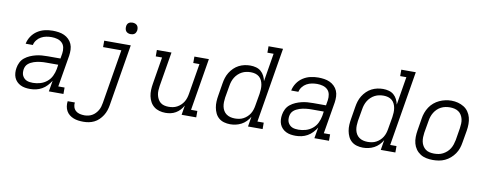

<svg xmlns="http://www.w3.org/2000/svg" viewBox="-74 -1116 4347 1709"><g transform="rotate(10 2100.0 -261.0)"><path d="M211 8Q188 8 166 4.5Q144 1 124.5 -8.5Q105 -18 90 -33.5Q75 -49 67 -68.5Q59 -88 57.5 -111Q56 -134 60 -156Q64 -182 76.5 -207Q89 -232 111 -249.5Q133 -267 158.5 -278Q184 -289 210.5 -295.5Q237 -302 263 -304Q289 -306 315 -306H431L439 -354Q443 -380 438 -406Q433 -432 415.5 -449Q398 -466 373 -473Q348 -480 321 -480Q297 -480 273 -475.5Q249 -471 227 -459Q205 -447 189 -426.5Q173 -406 168 -382H103Q110 -418 131 -449.5Q152 -481 183.5 -501.5Q215 -522 250.5 -530Q286 -538 321 -538Q348 -538 375 -534Q402 -530 425 -519.5Q448 -509 466.5 -491Q485 -473 495 -449.5Q505 -426 506 -398.5Q507 -371 503 -344L455 -58H512V0H380L397 -99Q382 -75 362 -53.5Q342 -32 317 -18Q292 -4 265 2Q238 8 211 8ZM227 -50Q259 -50 292 -59.5Q325 -69 352 -91Q379 -113 394 -144Q409 -175 415 -208L421 -248H315Q301 -248 287 -247.5Q273 -247 259 -245Q245 -243 231 -240.5Q217 -238 203 -233Q189 -228 176 -221.5Q163 -215 151.5 -205Q140 -195 133.5 -181.5Q127 -168 125 -154Q123 -140 124 -125Q125 -110 131 -97.5Q137 -85 147 -75Q157 -65 169.5 -59.5Q182 -54 197 -52Q212 -50 227 -50Z M729 213Q705 213 682.5 210Q660 207 639.5 199Q619 191 602 177.5Q585 164 574.5 145Q564 126 560.5 103.5Q557 81 560 58Q561 58 561 57.5Q561 57 561 57H625Q625 57 625 57Q625 57 625 57Q622 79 628.5 99Q635 119 650 132Q665 145 686 150Q707 155 729 155Q746 155 763.5 151Q781 147 797 138Q813 129 826 115.5Q839 102 848.5 86Q858 70 863 53Q868 36 871 18L952 -472H787V-530H1027L935 28Q931 52 923 76Q915 100 901 122Q887 144 868 162.5Q849 181 825.5 192.5Q802 204 777.5 208.5Q753 213 729 213ZM1008 -628Q996 -628 984.5 -632.5Q973 -637 966 -646Q959 -655 957 -667.5Q955 -680 957 -693Q958 -701 962.5 -709.5Q967 -718 974.5 -723Q982 -728 991 -730Q1000 -732 1008 -732Q1021 -732 1032.5 -727.5Q1044 -723 1051 -714Q1058 -705 1060 -692.5Q1062 -680 1060 -667Q1058 -659 1053.5 -650.5Q1049 -642 1041.5 -637Q1034 -632 1025.5 -630Q1017 -628 1008 -628Z M1435 8Q1406 8 1379 0.5Q1352 -7 1331 -23.5Q1310 -40 1297 -64Q1284 -88 1278.5 -115Q1273 -142 1274 -170.5Q1275 -199 1280 -228L1320 -472H1263V-530H1395L1343 -218Q1340 -198 1339 -177.5Q1338 -157 1342 -138Q1346 -119 1355 -101.5Q1364 -84 1378.5 -72Q1393 -60 1412.5 -55Q1432 -50 1452 -50Q1452 -50 1452.5 -50Q1453 -50 1453 -50Q1472 -50 1491 -53.5Q1510 -57 1528 -66.5Q1546 -76 1561 -90Q1576 -104 1586.5 -121Q1597 -138 1603 -157Q1609 -176 1612 -195L1658 -472H1602V-530H1733L1655 -58H1712V0H1580L1594 -86Q1582 -64 1565 -45.5Q1548 -27 1526.5 -14.5Q1505 -2 1481.5 3Q1458 8 1435 8Z M2019 8Q1991 8 1964 0.5Q1937 -7 1917 -24Q1897 -41 1885.5 -65Q1874 -89 1869 -116Q1864 -143 1865.5 -171.5Q1867 -200 1872 -228L1890 -338Q1894 -364 1902 -389.5Q1910 -415 1924.5 -438.5Q1939 -462 1959.5 -482Q1980 -502 2004.5 -514.5Q2029 -527 2055 -532.5Q2081 -538 2107 -538Q2134 -538 2159.5 -531Q2185 -524 2203.5 -508Q2222 -492 2233.5 -469.5Q2245 -447 2250 -422L2292 -677H2236V-735H2367L2255 -58H2312V0H2180L2195 -91Q2182 -68 2162.5 -48Q2143 -28 2119 -15.5Q2095 -3 2069.5 2.5Q2044 8 2019 8ZM2052 -50Q2052 -50 2052 -50Q2052 -50 2052 -50Q2071 -50 2090.5 -53.5Q2110 -57 2128 -66.5Q2146 -76 2161 -90Q2176 -104 2186.5 -121Q2197 -138 2203 -157Q2209 -176 2212 -195L2231 -305Q2234 -326 2235 -347Q2236 -368 2232.5 -388Q2229 -408 2220.5 -426Q2212 -444 2197 -456.5Q2182 -469 2162.5 -474.5Q2143 -480 2122 -480Q2101 -480 2081 -476Q2061 -472 2042.5 -462.5Q2024 -453 2008 -438Q1992 -423 1981 -405Q1970 -387 1963.5 -367.5Q1957 -348 1954 -328L1935 -218Q1932 -198 1931.5 -177Q1931 -156 1935 -136.5Q1939 -117 1949 -100Q1959 -83 1975 -71.5Q1991 -60 2011 -55Q2031 -50 2052 -50Z M2611 8Q2588 8 2566 4.5Q2544 1 2524.5 -8.5Q2505 -18 2490 -33.5Q2475 -49 2467 -68.5Q2459 -88 2457.5 -111Q2456 -134 2460 -156Q2464 -182 2476.5 -207Q2489 -232 2511 -249.5Q2533 -267 2558.5 -278Q2584 -289 2610.5 -295.5Q2637 -302 2663 -304Q2689 -306 2715 -306H2831L2839 -354Q2843 -380 2838 -406Q2833 -432 2815.5 -449Q2798 -466 2773 -473Q2748 -480 2721 -480Q2697 -480 2673 -475.5Q2649 -471 2627 -459Q2605 -447 2589 -426.5Q2573 -406 2568 -382H2503Q2510 -418 2531 -449.5Q2552 -481 2583.5 -501.5Q2615 -522 2650.5 -530Q2686 -538 2721 -538Q2748 -538 2775 -534Q2802 -530 2825 -519.5Q2848 -509 2866.5 -491Q2885 -473 2895 -449.5Q2905 -426 2906 -398.5Q2907 -371 2903 -344L2855 -58H2912V0H2780L2797 -99Q2782 -75 2762 -53.5Q2742 -32 2717 -18Q2692 -4 2665 2Q2638 8 2611 8ZM2627 -50Q2659 -50 2692 -59.5Q2725 -69 2752 -91Q2779 -113 2794 -144Q2809 -175 2815 -208L2821 -248H2715Q2701 -248 2687 -247.5Q2673 -247 2659 -245Q2645 -243 2631 -240.5Q2617 -238 2603 -233Q2589 -228 2576 -221.5Q2563 -215 2551.5 -205Q2540 -195 2533.5 -181.5Q2527 -168 2525 -154Q2523 -140 2524 -125Q2525 -110 2531 -97.5Q2537 -85 2547 -75Q2557 -65 2569.5 -59.5Q2582 -54 2597 -52Q2612 -50 2627 -50Z M3219 8Q3191 8 3164 0.5Q3137 -7 3117 -24Q3097 -41 3085.5 -65Q3074 -89 3069 -116Q3064 -143 3065.5 -171.5Q3067 -200 3072 -228L3090 -338Q3094 -364 3102 -389.5Q3110 -415 3124.5 -438.5Q3139 -462 3159.5 -482Q3180 -502 3204.5 -514.5Q3229 -527 3255 -532.5Q3281 -538 3307 -538Q3334 -538 3359.5 -531Q3385 -524 3403.5 -508Q3422 -492 3433.5 -469.5Q3445 -447 3450 -422L3492 -677H3436V-735H3567L3455 -58H3512V0H3380L3395 -91Q3382 -68 3362.5 -48Q3343 -28 3319 -15.5Q3295 -3 3269.5 2.5Q3244 8 3219 8ZM3252 -50Q3252 -50 3252 -50Q3252 -50 3252 -50Q3271 -50 3290.5 -53.5Q3310 -57 3328 -66.5Q3346 -76 3361 -90Q3376 -104 3386.5 -121Q3397 -138 3403 -157Q3409 -176 3412 -195L3431 -305Q3434 -326 3435 -347Q3436 -368 3432.5 -388Q3429 -408 3420.5 -426Q3412 -444 3397 -456.5Q3382 -469 3362.5 -474.5Q3343 -480 3322 -480Q3301 -480 3281 -476Q3261 -472 3242.5 -462.5Q3224 -453 3208 -438Q3192 -423 3181 -405Q3170 -387 3163.5 -367.5Q3157 -348 3154 -328L3135 -218Q3132 -198 3131.5 -177Q3131 -156 3135 -136.5Q3139 -117 3149 -100Q3159 -83 3175 -71.5Q3191 -60 3211 -55Q3231 -50 3252 -50Z M3851 8Q3821 8 3791.5 2Q3762 -4 3738 -19.5Q3714 -35 3697.5 -58Q3681 -81 3673.5 -109Q3666 -137 3666.5 -167.5Q3667 -198 3672 -228L3690 -338Q3694 -365 3703.5 -391.5Q3713 -418 3729 -442.5Q3745 -467 3767.5 -486Q3790 -505 3816 -517Q3842 -529 3869.5 -535Q3897 -541 3924 -541Q3955 -541 3983.5 -533.5Q4012 -526 4036.5 -511Q4061 -496 4077.5 -472.5Q4094 -449 4101.5 -421Q4109 -393 4109 -362.5Q4109 -332 4104 -302L4085 -192Q4081 -165 4072 -138.5Q4063 -112 4046.5 -88Q4030 -64 4007.5 -44.5Q3985 -25 3959 -13Q3933 -1 3905.5 3.5Q3878 8 3851 8ZM3852 -50Q3873 -50 3893 -53.5Q3913 -57 3932 -67Q3951 -77 3967 -91.5Q3983 -106 3994 -124Q4005 -142 4011.5 -162Q4018 -182 4022 -202L4040 -312Q4043 -333 4044 -354Q4045 -375 4040.5 -394.5Q4036 -414 4025.5 -431.5Q4015 -449 3998.5 -460Q3982 -471 3962 -475.5Q3942 -480 3921 -480Q3901 -480 3881 -476Q3861 -472 3842 -462.5Q3823 -453 3807.5 -438Q3792 -423 3781 -405Q3770 -387 3763.5 -367.5Q3757 -348 3754 -328L3735 -218Q3732 -198 3731.5 -177Q3731 -156 3735 -136.5Q3739 -117 3749.5 -99.5Q3760 -82 3775.5 -70.5Q3791 -59 3811 -54.5Q3831 -50 3852 -50Z"/></g></svg>

Font: Iosevka Curly Slab LtExObl
Style: Regular
Weight: 300
Width: 7
Italic angle: -9°
Monospace: yes
Designer: Belleve Invis
Foundry: Belleve Invis
Version: Version 11.1.0; ttfautohint (v1.8.3)